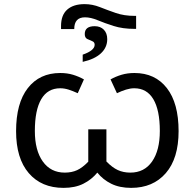

<svg xmlns="http://www.w3.org/2000/svg" viewBox="-20 -901 944 931"><path d="M390 -881Q428 -881 464.5 -866.5Q501 -852 541.5 -838Q582 -824 633 -824H640V-761H632Q575 -761 531 -775Q487 -789 453.5 -803Q420 -817 392 -817Q340 -817 340 -760H276V-775Q276 -828 306 -854.5Q336 -881 390 -881ZM439 -774Q467 -774 483.5 -757Q500 -740 500 -711Q500 -671 469.5 -642.5Q439 -614 381 -601V-636Q439 -656 439 -684Q439 -697 427 -701.5Q415 -706 403 -712Q391 -718 391 -736Q391 -774 439 -774ZM288 10Q181 10 119.5 -61.5Q58 -133 58 -265Q58 -401 115 -474Q172 -547 272 -547Q306 -547 334 -538.5Q362 -530 387 -516L357 -449Q333 -460 312.5 -466.5Q292 -473 272 -473Q211 -473 180 -420Q149 -367 149 -266Q149 -172 187.5 -118Q226 -64 294 -64Q328 -64 354 -76Q380 -88 408 -117V-274H496V-118Q524 -89 551 -76.5Q578 -64 612 -64Q680 -64 717.5 -118Q755 -172 755 -266Q755 -367 723.5 -420Q692 -473 631 -473Q612 -473 591 -466.5Q570 -460 547 -449L516 -516Q541 -530 569.5 -538.5Q598 -547 632 -547Q732 -547 789 -474Q846 -401 846 -265Q846 -133 784 -61.5Q722 10 616 10Q560 10 519.5 -10Q479 -30 452 -64Q424 -30 384 -10Q344 10 288 10Z"/></svg>

Font: Apis
Style: Regular
Weight: 400
Designer: Monotype Design Team
Foundry: Monotype Imaging Inc.
Version: Version 2.000; build 0001